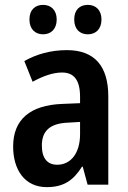

<svg xmlns="http://www.w3.org/2000/svg" viewBox="-20 -759 527 789"><path d="M101 -679C101 -639 125 -618 157 -618C189 -618 213 -639 213 -679C213 -718 189 -739 157 -739C125 -739 101 -719 101 -679ZM285 -679C285 -639 308 -618 341 -618C373 -618 397 -639 397 -679C397 -718 373 -739 341 -739C308 -739 285 -719 285 -679ZM255 -553C188 -553 129 -536 80 -508L114 -423C158 -447 198 -461 235 -461C284 -461 309 -430 309 -361V-335L236 -332C104 -327 34 -268 34 -157C34 -62 81 10 172 10C241 10 281 -17 317 -74H320L340 0H425V-363C425 -488 368 -553 255 -553ZM260 -255 309 -258V-208C309 -128 270 -82 215 -82C176 -82 152 -107 152 -161C152 -220 184 -252 260 -255Z"/></svg>

Font: Noto Sans Lao Condensed SemiBold
Style: Regular
Weight: 600
Width: 3
Designer: Monotype Design Team
Foundry: Monotype Imaging Inc.
Version: Version 2.003